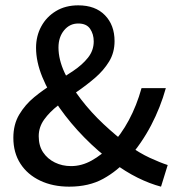

<svg xmlns="http://www.w3.org/2000/svg" viewBox="-20 -687 664 719"><path d="M239 12Q178 12 130.5 -10.5Q83 -33 56.5 -74Q30 -115 30 -171Q30 -221 52 -258Q74 -295 108 -323Q142 -351 180.5 -374.5Q219 -398 253.5 -421Q288 -444 309.5 -471Q331 -498 331 -532Q331 -559 317.5 -579Q304 -599 273 -599Q241 -599 220 -573.5Q199 -548 199 -509Q199 -464 222 -414.5Q245 -365 283 -315.5Q321 -266 368 -222Q415 -178 462 -143Q502 -114 541 -96Q580 -78 608 -69L583 12Q541 1 495.5 -21.5Q450 -44 403 -79Q347 -120 295.5 -172.5Q244 -225 203 -283Q162 -341 138.5 -398.5Q115 -456 115 -508Q115 -552 134.5 -588Q154 -624 189.5 -645.5Q225 -667 273 -667Q337 -667 373 -630Q409 -593 409 -533Q409 -490 388.5 -456.5Q368 -423 336 -395.5Q304 -368 267.5 -343Q231 -318 198.5 -293Q166 -268 145.5 -239.5Q125 -211 125 -177Q125 -141 141.5 -116.5Q158 -92 185.5 -78.5Q213 -65 246 -65Q286 -65 323.5 -86Q361 -107 393 -140Q433 -182 462.5 -237Q492 -292 510 -357H601Q581 -285 546 -218Q511 -151 461 -94Q420 -47 366.5 -17.5Q313 12 239 12Z"/></svg>

Font: UmiuVSE Medium
Style: Regular
Weight: 500
Designer: Paul D. Hunt
Foundry: Adobe
Version: Version 3.046;September 5, 2023;FontCreator 14.0.0.2901 64-b